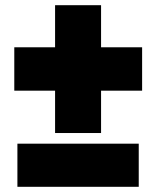

<svg xmlns="http://www.w3.org/2000/svg" viewBox="-20 -719 601 739"><path d="M369 -699H192V-537H35V-370H192V-207H369V-370H527V-537H369ZM47 0H514V-166H47Z"/></svg>

Font: Fira Sans Ultra
Style: Regular
Weight: 950
Designer: Carrois Corporate & Edenspiekermann AG
Foundry: Carrois Corporate GbR & Edenspiekermann AG
Version: Version 4.203;PS 004.203;hotconv 1.0.88;makeotf.lib2.5.64775